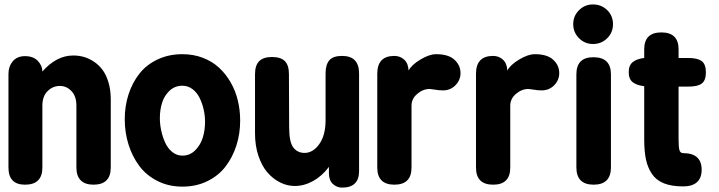

<svg xmlns="http://www.w3.org/2000/svg" viewBox="-20 -832 3240 865"><path d="M18.1 -77.1V-499Q18.1 -532.7 37.6 -555.9Q57.1 -579.1 92.8 -579.1Q129.9 -579.1 150.4 -557.6Q170.9 -536.1 170.9 -509.8Q234.4 -582 310.1 -582Q334.5 -582 357.4 -575.7Q380.4 -569.3 402.8 -554.4Q425.3 -539.6 441.9 -517.3Q458.5 -495.1 468.8 -460.7Q479 -426.3 479 -383.8V-77.1Q479 0 400.9 0Q363.3 0 343.8 -19.5Q324.2 -39.1 324.2 -77.1V-356Q324.2 -398.4 302 -421.6Q279.8 -444.8 250 -444.8Q217.8 -444.8 194.3 -421.4Q170.9 -397.9 170.9 -356V-77.1Q170.9 0 92.8 0Q18.1 0 18.1 -77.1Z M801.8 -587.9Q851.6 -587.9 894 -571.5Q936.5 -555.2 967 -526.9Q997.6 -498.5 1019.3 -460.7Q1041 -422.9 1051.5 -379.2Q1062 -335.4 1062 -289.1Q1062 -229 1044.7 -175.5Q1027.3 -122.1 995.4 -80.8Q963.4 -39.6 913.3 -15.4Q863.3 8.8 801.8 8.8Q739.7 8.8 689.5 -16.6Q639.2 -42 607.4 -84.7Q575.7 -127.4 558.8 -181.4Q542 -235.4 542 -294.9Q542 -353.5 558.8 -406Q575.7 -458.5 607.4 -499.3Q639.2 -540 689.5 -564Q739.7 -587.9 801.8 -587.9ZM801.8 -445.8Q768.1 -445.8 744.4 -423.8Q720.7 -401.9 710.4 -369.6Q700.2 -337.4 700.2 -299.8Q700.2 -272.5 706.3 -243.9Q712.4 -215.3 724.1 -189.5Q735.8 -163.6 756.1 -147.2Q776.4 -130.9 801.8 -130.9Q835.4 -130.9 859.4 -154.8Q883.3 -178.7 893.6 -212.2Q903.8 -245.6 903.8 -283.2Q903.8 -310.5 897.7 -338.1Q891.6 -365.7 879.6 -390.4Q867.7 -415 847.4 -430.4Q827.1 -445.8 801.8 -445.8Z M1281.7 -498 1282.7 -258.8Q1282.7 -191.9 1301.5 -167.5Q1320.3 -143.1 1352.1 -143.1Q1390.1 -143.1 1418.5 -182.9Q1446.8 -222.7 1446.8 -291V-501Q1446.8 -540.5 1463.6 -560.3Q1480.5 -580.1 1521 -580.1Q1597.7 -580.1 1597.7 -501V-61Q1597.7 13.2 1521 13.2Q1498 13.2 1480.2 -2.7Q1462.4 -18.6 1461.9 -49.8V-80.1Q1430.7 -38.6 1390.4 -16.4Q1350.1 5.9 1308.1 5.9Q1273.4 5.9 1241.5 -10.3Q1209.5 -26.4 1184.3 -55.7Q1159.2 -85 1144 -130.6Q1128.9 -176.3 1128.9 -231V-498Q1128.9 -537.6 1147.7 -556.4Q1166.5 -575.2 1205.1 -575.2Q1245.1 -575.2 1263.4 -556.6Q1281.7 -538.1 1281.7 -498Z M1679.7 -77.1V-500Q1679.7 -580.1 1756.8 -580.1Q1782.2 -580.1 1800.8 -563.5Q1819.3 -546.9 1820.8 -514.2Q1834 -539.6 1874 -563.7Q1914.1 -587.9 1944.8 -587.9Q2000.5 -587.9 2027.6 -562.7Q2054.7 -537.6 2054.7 -502.9Q2054.7 -471.2 2032 -448Q2009.3 -424.8 1975.6 -424.8Q1956.1 -424.8 1939 -428.2Q1918.5 -431.2 1916 -431.2Q1885.7 -431.2 1859.9 -409.2Q1834 -387.2 1834 -356V-77.1Q1834 0 1756.8 0Q1679.7 0 1679.7 -77.1Z M2124.5 -77.1V-500Q2124.5 -580.1 2201.7 -580.1Q2227.1 -580.1 2245.6 -563.5Q2264.2 -546.9 2265.6 -514.2Q2278.8 -539.6 2318.8 -563.7Q2358.9 -587.9 2389.6 -587.9Q2445.3 -587.9 2472.4 -562.7Q2499.5 -537.6 2499.5 -502.9Q2499.5 -471.2 2476.8 -448Q2454.1 -424.8 2420.4 -424.8Q2400.9 -424.8 2383.8 -428.2Q2363.3 -431.2 2360.8 -431.2Q2330.6 -431.2 2304.7 -409.2Q2278.8 -387.2 2278.8 -356V-77.1Q2278.8 0 2201.7 0Q2124.5 0 2124.5 -77.1Z M2576.7 -78.1V-497.1Q2576.7 -574.2 2653.3 -574.2Q2732.4 -574.2 2732.4 -497.1V-78.1Q2732.4 0 2654.3 0Q2576.7 0 2576.7 -78.1ZM2651.4 -812Q2689.5 -812 2715.6 -786.4Q2741.7 -760.7 2741.7 -723.1Q2741.7 -685.5 2715.6 -659.7Q2689.5 -633.8 2651.4 -633.8Q2614.7 -633.8 2588.6 -659.9Q2562.5 -686 2562.5 -723.1Q2562.5 -760.3 2588.6 -786.1Q2614.7 -812 2651.4 -812Z M2812.5 -506.8Q2812.5 -537.6 2830.6 -552.2Q2848.6 -566.9 2882.3 -570.8V-609.9Q2882.3 -686 2959.5 -686Q3037.1 -686 3037.1 -609.9V-570.8H3080.1Q3122.1 -570.8 3141.1 -556.9Q3160.2 -543 3160.2 -505.9Q3160.2 -469.7 3141.8 -455.8Q3123.5 -441.9 3082 -441.9H3037.1V-204.1Q3037.1 -169.4 3041 -155.8Q3044.9 -142.1 3058.1 -142.1Q3141.1 -142.1 3141.1 -66.9Q3141.1 -30.3 3119.9 -11.2Q3098.6 7.8 3058.1 7.8Q3005.4 7.8 2970.5 -6.3Q2935.5 -20.5 2916.5 -49.3Q2897.5 -78.1 2889.9 -114.7Q2882.3 -151.4 2882.3 -204.1V-443.8Q2849.1 -447.3 2830.8 -461.4Q2812.5 -475.6 2812.5 -506.8Z"/></svg>

Font: BPreplay
Style: Bold
Weight: 700
Designer: Magenta/George Triantafyllakos
Foundry: Magenta/George Triantafyllakos
Version: Version 1.00